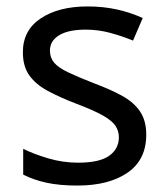

<svg xmlns="http://www.w3.org/2000/svg" viewBox="-20 -566 519 596"><path d="M434 -148Q434 -70 376 -30Q318 10 220 10Q164 10 123.5 1Q83 -8 52 -24V-104Q84 -88 129.5 -74.5Q175 -61 222 -61Q289 -61 319 -82.5Q349 -104 349 -140Q349 -160 338 -176Q327 -192 298.5 -208Q270 -224 217 -244Q165 -264 128 -284Q91 -304 71 -332Q51 -360 51 -404Q51 -472 106.5 -509Q162 -546 252 -546Q301 -546 343.5 -536.5Q386 -527 423 -510L393 -440Q359 -454 322 -464Q285 -474 246 -474Q192 -474 163.5 -456.5Q135 -439 135 -409Q135 -387 148 -371.5Q161 -356 191.5 -341.5Q222 -327 273 -307Q324 -288 360 -268Q396 -248 415 -219.5Q434 -191 434 -148Z"/></svg>

Font: Noto Sans Tifinagh Adrar
Style: Regular
Weight: 400
Designer: JamraPatel
Foundry: JamraPatel LLC
Version: Version 2.006; ttfautohint (v1.8.4.7-5d5b)